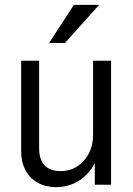

<svg xmlns="http://www.w3.org/2000/svg" viewBox="-20 -760 549 790"><path d="M211 10Q168 10 135.5 -8Q103 -26 85 -59.5Q67 -93 67 -137V-510H141V-151Q141 -103 163.5 -79.5Q186 -56 229 -56Q268 -56 298 -75.5Q328 -95 345.5 -128.5Q363 -162 363 -204L374 -98Q352 -48 309 -19Q266 10 211 10ZM370 0V-105H363V-510H437V0ZM247 -583H182L284 -740H388Z"/></svg>

Font: Instrument Sans SemiCondensed
Style: Regular
Weight: 400
Width: 4
Designer: Rodrigo Fuenzalida
Foundry: fragTYPE
Version: Version 1.000;gftools[0.9.28]